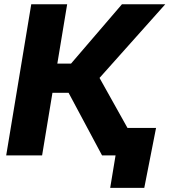

<svg xmlns="http://www.w3.org/2000/svg" viewBox="-20 -748 815 924"><path d="M9.8 0 130.4 -727.5H303.2L255.9 -441.9H321.8L566.9 -727.5H775.4L459 -373L667.5 0H471.2L310.1 -301.3H232.4L182.6 0ZM510.3 156.2 536.1 0H491.7L513.7 -132.3H731L674.3 156.2Z"/></svg>

Font: Inter 18pt ExtraBold
Style: Italic
Weight: 800
Italic angle: -9.3988°
Designer: Rasmus Andersson
Foundry: rsms
Version: Version 4.001;git-66647c0bb